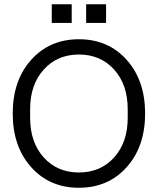

<svg xmlns="http://www.w3.org/2000/svg" viewBox="-20 -875 744 905"><path d="M577 -87Q490 10 352 10Q214 10 127 -87Q40 -184 40 -340Q40 -496 127 -593Q214 -690 352 -690Q490 -690 577 -593Q664 -496 664 -340Q664 -184 577 -87ZM122 -320Q122 -204 186 -133Q250 -62 352 -62Q454 -62 518 -133Q582 -204 582 -320V-360Q582 -476 518 -547Q454 -618 352 -618Q250 -618 186 -547Q122 -476 122 -360ZM224 -767V-855H318V-767ZM386 -767V-855H480V-767Z"/></svg>

Font: TASA Orbiter Display
Style: Regular
Weight: 400
Designer: Weizhong Zhang
Version: Version 1.000;Glyphs 3.1.2 (3151)